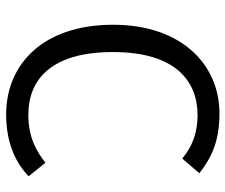

<svg xmlns="http://www.w3.org/2000/svg" viewBox="-76 -664 751 640"><g transform="rotate(90 300.0 -344.5)"><path d="M358 -700C199 -700 63 -577 63 -345C63 -113 194 11 362 11C460 11 526 -23 568 -64L523 -120C486 -91 440 -63 363 -63C245 -63 154 -140 154 -345C154 -555 252 -627 364 -627C417 -627 465 -613 509 -576L558 -633C503 -676 448 -700 358 -700Z"/></g></svg>

Font: FiraMono Nerd Font
Style: Regular
Weight: 400
Designer: Carrois Corporate & Edenspiekermann AG
Foundry: Carrois Corporate GbR & Edenspiekermann AG
Version: Version 003.206;Nerd Fonts 3.3.0